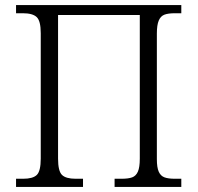

<svg xmlns="http://www.w3.org/2000/svg" viewBox="-20 -734 777 754"><path d="M43 -32H71Q109 -32 124.5 -47Q140 -62 140 -111V-604Q140 -652 124 -667Q108 -682 70 -682H43V-714H692V-682H667Q641 -682 626 -676.5Q611 -671 603.5 -653.5Q596 -636 596 -602V-109Q596 -76 603.5 -59.5Q611 -43 626 -37.5Q641 -32 667 -32H692V0H430V-32H457Q484 -32 499 -37.5Q514 -43 521.5 -60Q529 -77 529 -111V-675H208V-111Q208 -62 223.5 -47Q239 -32 277 -32H306V0H43Z"/></svg>

Font: Noto Serif Light
Style: Regular
Weight: 300
Designer: Monotype Design Team
Foundry: Monotype Imaging Inc.
Version: Version 1.001